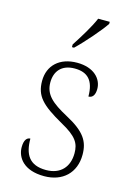

<svg xmlns="http://www.w3.org/2000/svg" viewBox="-118 -827 619 897"><g transform="rotate(15 191.0 -378.0)"><path d="M158 -619V-606H168C210 -646 275 -721 298 -756V-766H242C223 -721 187 -664 158 -619ZM188 10C277 10 336 -45 336 -133C336 -197 311 -239 217 -289C141 -330 103 -362 103 -421C103 -473 132 -513 197 -513C259 -513 292 -481 292 -403C312 -403 323 -419 323 -448C323 -496 283 -542 201 -542C117 -542 64 -493 64 -418C64 -344 100 -309 202 -251C281 -208 298 -178 298 -130C298 -65 260 -20 189 -20C108 -20 81 -67 81 -143C65 -143 52 -129 52 -94C52 -45 88 10 188 10Z"/></g></svg>

Font: Noto Serif Sinhala SemiCondensed ExtraLight
Style: Regular
Weight: 200
Width: 4
Designer: Jelle Bosma - Monotype Design Team
Foundry: Monotype Imaging Inc.
Version: Version 2.007